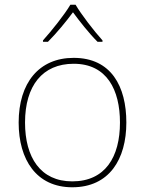

<svg xmlns="http://www.w3.org/2000/svg" viewBox="-20 -783 615 813"><path d="M300 -763H278C254 -722 199 -653 162 -612V-606H183C220 -643 261 -693 289 -731C317 -693 356 -643 393 -606H414V-612C377 -653 324 -722 300 -763ZM515 -264C515 -417 451 -538 292 -538C145 -538 59 -432 59 -264C59 -107 134 10 286 10C443 10 515 -109 515 -264ZM86 -264C86 -420 160 -513 292 -513C433 -513 488 -402 488 -264C488 -119 426 -15 286 -15C151 -15 86 -117 86 -264Z"/></svg>

Font: Noto Sans Arabic Thin
Style: Regular
Weight: 100
Designer: Monotype Design Team, Nadine Chahine, Nizar Qandah and Khaled Hosny
Foundry: Monotype Imaging Inc.
Version: Version 2.012